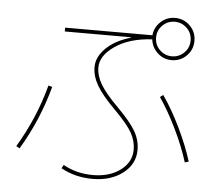

<svg xmlns="http://www.w3.org/2000/svg" viewBox="-58 -884 1115 997"><g transform="rotate(5 500.0 -385.0)"><path d="M772 -404 788 -416Q836 -348 880.5 -256Q925 -164 950 -83L930 -77Q905 -158 861.5 -247.5Q818 -337 772 -404ZM51 -85Q144 -240 190 -413L210 -407Q162 -230 69 -75ZM878.5 -646Q905 -672 905 -710Q905 -748 878.5 -774Q852 -800 815 -800Q778 -800 751.5 -774Q725 -748 725 -710Q725 -672 751.5 -646Q778 -620 815 -620Q852 -620 878.5 -646ZM815 -600Q773 -600 742 -628.5Q711 -657 706 -699Q587 -692 513.5 -641.5Q440 -591 440 -530Q440 -486 466.5 -441.5Q493 -397 557 -333Q627 -263 653.5 -217Q680 -171 680 -120Q680 -46 617.5 2Q555 50 460 50Q369 50 295 9L305 -9Q374 30 460 30Q547 30 603.5 -12.5Q660 -55 660 -120Q660 -164 636.5 -206.5Q613 -249 543 -319Q476 -386 448 -434Q420 -482 420 -530Q420 -582 466.5 -628Q513 -674 595 -698L594 -700H250V-720H705Q709 -762 740.5 -791Q772 -820 815 -820Q861 -820 893 -788Q925 -756 925 -710Q925 -664 893 -632Q861 -600 815 -600Z"/></g></svg>

Font: M PLUS 1p Thin
Style: Regular
Weight: 250
Version: Version 1.062